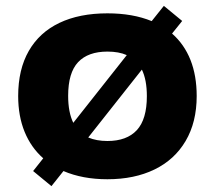

<svg xmlns="http://www.w3.org/2000/svg" viewBox="-20 -601 734 655"><path d="M651 -273.5Q651 -184 613.2 -120Q575.5 -56 507 -22.8Q438.5 10.5 346.5 10.5Q261.5 10.5 196.5 -17.5L155.5 34L93 -17.5L127.5 -61Q86 -97.5 64 -151.2Q42 -205 42 -273.5Q42 -364 78.2 -427.2Q114.5 -490.5 182.8 -523Q251 -555.5 346.5 -555.5Q433 -555.5 497.5 -529L539 -581L601.5 -529.5L567 -486.5Q608.5 -450 629.8 -396.5Q651 -343 651 -273.5ZM212.5 -274Q212.5 -218 230 -182L412.5 -413Q385.5 -425 346.5 -425Q280.5 -425 246.5 -389Q212.5 -353 212.5 -274ZM481 -273Q481 -328.5 464 -363.5L281 -132Q309 -120 346.5 -120Q412.5 -120 446.8 -157Q481 -194 481 -273Z"/></svg>

Font: Encode Sans Expanded
Style: Bold
Weight: 700
Width: 7
Designer: Multiple Designers
Foundry: Impallari Type
Version: Version 2.000